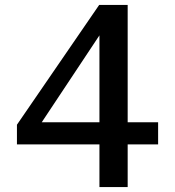

<svg xmlns="http://www.w3.org/2000/svg" viewBox="-20 -762 713 782"><path d="M500 0V-174H624V-264H500V-742H384L49 -254V-174H385V0ZM150 -264 385 -618V-264Z"/></svg>

Font: Cheyenne Sans Medium
Style: Regular
Weight: 500
Designer: The Public Sans project authors (U.S. Web Design System), Libre Franklin designed by Pablo Impallari and Rodrigo Fuenzal
Foundry: The Cheyenne Sans Project Authors
Version: Version 2.007